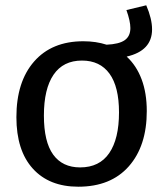

<svg xmlns="http://www.w3.org/2000/svg" viewBox="-20 -696 618 726"><path d="M276 10Q166 10 104 -58.5Q42 -127 42 -253Q42 -387 109 -463.5Q176 -540 295 -540Q343 -540 383 -527Q430 -529 451.5 -544Q473 -559 473 -590Q473 -616 458 -658L533 -676Q555 -625 555 -585Q555 -504 459 -482Q496 -448 515.5 -396Q535 -344 535 -276Q535 -144 467 -67Q399 10 276 10ZM283 -63Q356 -63 393 -117Q430 -171 430 -271Q430 -368 394 -417.5Q358 -467 290 -467Q219 -467 182.5 -413.5Q146 -360 146 -259Q146 -160 181 -111.5Q216 -63 283 -63Z"/></svg>

Font: Bitter Medium
Style: Regular
Weight: 500
Designer: Sol Matas, and Bitter project Authors
Foundry: Sol Matas
Version: Version 2.001